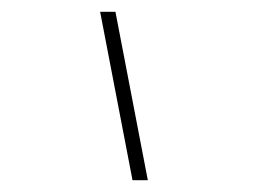

<svg xmlns="http://www.w3.org/2000/svg" viewBox="-20 -432 434 326"><path d="M150 -412 205 -126H231L176 -412Z"/></svg>

Font: Genos
Style: Italic
Weight: 400
Italic angle: -8°
Version: Version 1.010